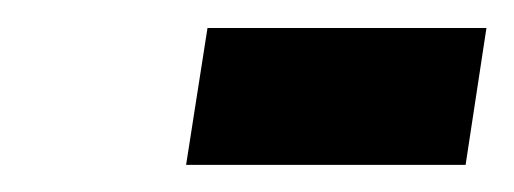

<svg xmlns="http://www.w3.org/2000/svg" viewBox="-20 -746 375 140"><path d="M115.7 -625.8 131.3 -725.6H334.7L319.5 -625.8Z"/></svg>

Font: Georama
Style: Italic
Weight: 400
Width: 2
Italic angle: -9°
Designer: Jean-Baptiste Levee
Foundry: Production Type
Version: Version 1.000